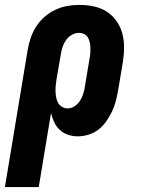

<svg xmlns="http://www.w3.org/2000/svg" viewBox="-56 -548 576 783"><path d="M-36 215 57 -345Q61 -369 69 -393Q77 -417 91 -439Q105 -461 125.5 -479Q146 -497 169.5 -508Q193 -519 217.5 -523.5Q242 -528 267 -528Q297 -528 326 -522Q355 -516 378.5 -501Q402 -486 418.5 -463Q435 -440 442.5 -412.5Q450 -385 450 -355.5Q450 -326 445 -295L425 -175Q421 -154 415.5 -133Q410 -112 400 -91.5Q390 -71 376.5 -52Q363 -33 344.5 -19Q326 -5 304 1.5Q282 8 261 8Q240 8 221 1.5Q202 -5 187.5 -18.5Q173 -32 165 -49.5Q157 -67 152 -87L102 215ZM220 -106Q235 -106 248.5 -115Q262 -124 270.5 -137.5Q279 -151 283.5 -165.5Q288 -180 290 -194L310 -314Q312 -325 312.5 -336Q313 -347 312.5 -357.5Q312 -368 309.5 -378Q307 -388 301.5 -396.5Q296 -405 286.5 -409.5Q277 -414 266 -414Q251 -414 236.5 -405.5Q222 -397 213 -384Q204 -371 199 -356Q194 -341 192 -326L174 -222Q172 -209 171 -197Q170 -185 170.5 -173Q171 -161 173.5 -149Q176 -137 181.5 -127.5Q187 -118 197.5 -112Q208 -106 220 -106Z"/></svg>

Font: Iosevka SS18 Heavy
Style: Italic
Weight: 900
Italic angle: -9°
Monospace: yes
Designer: Belleve Invis
Foundry: Belleve Invis
Version: Version 25.1.1; ttfautohint (v1.8.4)